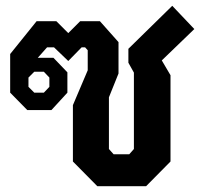

<svg xmlns="http://www.w3.org/2000/svg" viewBox="-20 -641 689 661"><path d="M231 -85V-279L282 -399V-468L273 -478H261L215 -431L166 -478H142L110 -442H164L212 -392V-322L157 -262H74L15 -322V-455L106 -568H174L215 -527L256 -568H324L388 -496V-388L355 -306V-128L371 -110H425L441 -128V-391L422 -425V-473L573 -621L649 -541L537 -433L567 -382V-85L483 0H315ZM131 -322 150 -342V-374L131 -394H98L78 -374V-342L98 -322Z"/></svg>

Font: Chakra Petch
Style: Bold
Weight: 700
Designer: Katatrad Aksorn Co.,Ltd.
Foundry: Cadson Demak Co.,Ltd.
Version: Version 1.000; ttfautohint (v1.6)